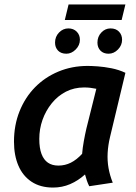

<svg xmlns="http://www.w3.org/2000/svg" viewBox="-20 -831 611 865"><path d="M219 14Q162 14 122.5 -12Q83 -38 63 -84.5Q43 -131 43 -193Q43 -267 68 -329.5Q93 -392 137.5 -437.5Q182 -483 243 -508.5Q304 -534 375 -534Q392 -534 420.5 -532Q449 -530 482 -523.5Q515 -517 545 -503L476 -215Q467 -178 465 -142.5Q463 -107 469 -73.5Q475 -40 488 -8L382 8Q376 -4 371.5 -17Q367 -30 363 -45Q332 -17 296 -1.5Q260 14 219 14ZM243 -85Q273 -85 299 -98Q325 -111 350 -138Q352 -164 357.5 -194.5Q363 -225 369 -251L414 -431Q399 -434 386.5 -435.5Q374 -437 359 -437Q314 -437 277 -418Q240 -399 213 -365.5Q186 -332 171.5 -291Q157 -250 157 -205Q157 -164 167 -137.5Q177 -111 196 -98Q215 -85 243 -85ZM272 -741 289 -811H545L528 -741ZM279 -589Q255 -589 241.5 -603Q228 -617 228 -639Q228 -666 246 -684.5Q264 -703 288 -703Q311 -703 325.5 -688.5Q340 -674 340 -652Q340 -627 321 -608Q302 -589 279 -589ZM469 -589Q446 -589 432.5 -603Q419 -617 419 -639Q419 -666 436.5 -684.5Q454 -703 478 -703Q502 -703 516 -688.5Q530 -674 530 -652Q530 -627 511.5 -608Q493 -589 469 -589Z"/></svg>

Font: Ubuntu Sans SemiBold
Style: Italic
Weight: 600
Italic angle: -13.5°
Designer: Dalton Maag Ltd
Foundry: Dalton Maag Ltd
Version: Version 1.006